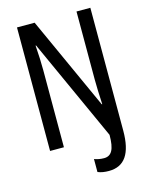

<svg xmlns="http://www.w3.org/2000/svg" viewBox="-132 -797 833 1072"><g transform="rotate(-15 284.5 -260.5)"><path d="M362 193C453 193 497 128 497 -4V-714H417V-320C417 -281 419 -233 422 -177H419L175 -714H73V0H153V-445C153 -486 151 -535 147 -589H150L417 -1C417 84 397 117 354 117C333 117 314 113 298 107V182C317 190 338 193 362 193Z"/></g></svg>

Font: Noto Sans Gurmukhi UI ExtraCondensed
Style: Regular
Weight: 400
Width: 2
Designer: Jelle Bosma - Monotype Design Team
Foundry: Monotype Imaging Inc.
Version: Version 2.004